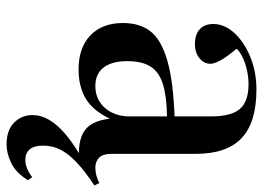

<svg xmlns="http://www.w3.org/2000/svg" viewBox="-128 -439 800 584"><g transform="rotate(90 272.0 -147.0)"><path d="M419 233Q376 233 353 210Q330 187 330 155Q330 128 344.5 103.5Q359 79 385 56.5Q411 34 446 13Q397 13 372 -8.5Q347 -30 341 -81Q316 -29 279.5 -7.5Q243 14 191 14Q125 14 87.5 -22Q50 -58 50 -121Q50 -173 76 -205.5Q102 -238 164.5 -256Q227 -274 334 -278V-390Q334 -451 311 -477Q288 -503 236 -503Q205 -503 174.5 -493Q144 -483 128 -467Q153 -437 163.5 -418Q174 -399 174 -387Q174 -368 157.5 -354Q141 -340 114 -340Q85 -340 69 -354.5Q53 -369 53 -396Q53 -430 80.5 -460Q108 -490 153.5 -508.5Q199 -527 252 -527Q352 -527 400 -482Q448 -437 448 -342V-86Q448 -60 459.5 -48.5Q471 -37 490 -37Q501 -37 513 -40Q525 -43 537 -49L544 -34Q521 -19 500 -2.5Q479 14 461.5 32.5Q444 51 433.5 73Q423 95 423 122Q423 150 434.5 163Q446 176 466 176Q479 176 492.5 170.5Q506 165 519 155L528 168Q506 204 476.5 218.5Q447 233 419 233ZM242 -37Q269 -37 289.5 -50Q310 -63 322 -86.5Q334 -110 334 -140V-255Q273 -254 236 -242.5Q199 -231 182.5 -205Q166 -179 166 -134Q166 -87 185.5 -62Q205 -37 242 -37Z"/></g></svg>

Font: Literata 60pt Medium
Style: Regular
Weight: 500
Designer: Latin by Veronika Burian and Jose Scaglione. Greek by Irene Vlachou. Cyrillic by Vera Evstafieva.
Foundry: TypeTogether
Version: Version 3.103;gftools[0.9.29]